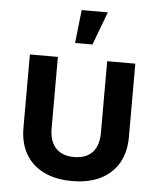

<svg xmlns="http://www.w3.org/2000/svg" viewBox="-54 -803 711 860"><g transform="rotate(5 301.5 -373.5)"><path d="M301.3 9.3Q227.5 9.3 174.3 -16.8Q121.1 -43 92.8 -92Q64.5 -141.1 64.5 -209.5V-539.1H190.4V-217.3Q190.4 -178.7 203.4 -152.3Q216.3 -126 241 -112.3Q265.6 -98.6 301.3 -98.6Q337.4 -98.6 362.1 -112.3Q386.7 -126 399.4 -152.3Q412.1 -178.7 412.1 -217.3V-539.1H538.6V-209.5Q538.6 -141.1 510.3 -92Q481.9 -43 428.7 -16.8Q375.5 9.3 301.3 9.3ZM261.7 -607.9 278.3 -757.3H396L339.8 -607.9Z"/></g></svg>

Font: Inter 18pt SemiBold
Style: Regular
Weight: 600
Designer: Rasmus Andersson
Foundry: rsms
Version: Version 4.001;git-66647c0bb